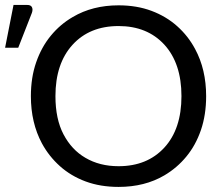

<svg xmlns="http://www.w3.org/2000/svg" viewBox="-78 -746 897 774"><path d="M400 7.5Q326.5 7.5 267.2 -14.5Q208 -36.5 163.8 -76Q119.5 -115.5 91 -168Q46.5 -251 46.5 -358.5Q46.5 -433.5 67.8 -494.8Q89 -556 126.8 -602Q164.5 -648 215.5 -677.5Q295 -724.5 400 -724.5Q473.5 -724.5 532.8 -702.2Q592 -680 636.2 -640.5Q680.5 -601 708.5 -548.5Q753 -466 753 -358.5Q753 -283 732 -221.8Q711 -160.5 673.2 -114.8Q635.5 -69 584.5 -39Q505.5 7.5 400 7.5ZM400 -76Q515.5 -76 584.5 -151Q653.5 -226 653.5 -358.5Q653.5 -490.5 584.5 -566Q515.5 -641 400 -641Q283 -641 214.2 -565.2Q145.5 -489.5 145.5 -358.5Q145.5 -266 178.2 -204Q211 -142 266 -110Q323.5 -76 400 -76ZM-4.5 -553.5H-57.5L-23.5 -726H32Q52.5 -726 53 -707Q53 -701 50.5 -694Z"/></svg>

Font: Verano Sans
Style: Regular
Weight: 400
Designer: Lukasz Dziedzic with Adam Twardoch and Botio Nikoltchev
Foundry: tyPoland Lukasz Dziedzic
Version: Version 3.001;December 28, 2019;FontCreator 12.0.0.2547 64-b